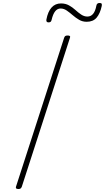

<svg xmlns="http://www.w3.org/2000/svg" viewBox="-20 -1253 703 1287"><path d="M104 14Q92 14 88.5 10Q85 6 87 -1L410 -1000Q413 -1008 417.5 -1011.5Q422 -1015 434 -1015Q444 -1015 448 -1011.5Q452 -1008 449 -1000L126 -1Q123 6 118.5 10Q114 14 104 14ZM305 -1103Q288 -1103 291 -1122Q301 -1175 325.5 -1202.5Q350 -1230 389 -1230Q419 -1230 442.5 -1217Q466 -1204 485 -1186.5Q504 -1169 524 -1155.5Q544 -1142 566 -1142Q589 -1142 604 -1160Q619 -1178 626 -1215Q629 -1233 647 -1233Q658 -1233 661 -1228.5Q664 -1224 662 -1213Q651 -1162 627.5 -1134.5Q604 -1107 561 -1107Q533 -1107 510 -1120.5Q487 -1134 467.5 -1151Q448 -1168 428 -1182Q408 -1196 386 -1196Q365 -1196 350 -1177.5Q335 -1159 326 -1120Q324 -1111 319.5 -1107Q315 -1103 305 -1103Z"/></svg>

Font: Playwrite BE VLG Thin
Style: Regular
Weight: 250
Designer: Veronika Burian, José Scaglione
Foundry: TypeTogether
Version: Version 1.002